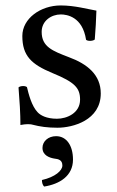

<svg xmlns="http://www.w3.org/2000/svg" viewBox="-20 -459 430 705"><path d="M48 -138C52 -89 55 -42 55 0C65 -2 75 -3 80 -3C87 -3 93 -3 100 -1C127 6 154 10 191 10C247 10 350 -17 350 -116C350 -184 301 -224 233 -249C173 -272 133 -287 133 -342C133 -383 169 -406 203 -406C225 -406 283 -398 296 -313C302 -307 322 -308 328 -314C331 -350 333 -387 334 -420C303 -425 255 -439 203 -439C129 -439 62 -391 62 -327C62 -254 95 -223 172 -191C255 -157 274 -136 274 -93C274 -44 226 -23 189 -23C150 -23 128 -36 118 -47C96 -70 85 -114 79 -139C73 -145 54 -144 48 -138ZM186 41C157 41 136 60 136 84C136 111 161 120 178 123C196 125 209 129 209 149C209 167 183 191 134 202C134 211 136 220 142 226C199 217 248 187 248 127C248 75 224 41 186 41Z"/></svg>

Font: Libertinus Math
Style: Regular
Weight: 400
Designer: Philipp H. Poll, Khaled Hosny
Foundry: Caleb Maclennan
Version: Version 7.050;RELEASE